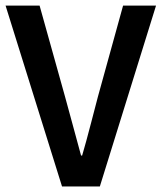

<svg xmlns="http://www.w3.org/2000/svg" viewBox="-24 -674 584 694"><path d="M-3.9 -653.8H119.1L210.9 -325.2Q220.2 -293 238.8 -222.9Q257.3 -152.8 269 -111.8H272.9Q286.1 -156.2 306.2 -233.6Q326.2 -311 330.1 -325.2L420.9 -653.8H540L336.9 0H200.2Z"/></svg>

Font: Source Sans Pro Semibold
Style: Regular
Weight: 600
Designer: Paul D. Hunt
Foundry: Adobe Systems Incorporated
Version: Version 2.020;PS 2.0;hotconv 1.0.86;makeotf.lib2.5.63406